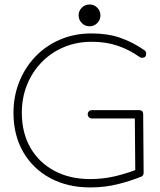

<svg xmlns="http://www.w3.org/2000/svg" viewBox="-20 -817 700 842"><path d="M39.1 -322.8Q39.1 -394 64 -457Q88.9 -520 134.5 -568.1Q180.2 -616.2 243.2 -643.3Q306.2 -670.4 382.3 -670.4Q452.1 -670.4 507.8 -651.1Q563.5 -631.8 613.3 -596.7Q621.1 -591.3 621.1 -581.5Q621.1 -563.5 603 -563.5Q596.7 -563.5 592.3 -566.9Q547.9 -598.6 496.6 -616.2Q445.3 -633.8 382.8 -633.8Q314.9 -633.8 258.5 -609.6Q202.1 -585.4 161.1 -542.5Q120.1 -499.5 97.9 -443.4Q75.7 -387.2 75.7 -322.8Q75.7 -234.4 113.5 -168.9Q151.4 -103.5 219 -67.6Q286.6 -31.7 375 -31.7Q430.2 -31.7 480.5 -43.2Q530.8 -54.7 573.2 -71.3L571.3 -297.4H383.3Q375.5 -297.4 370.1 -302.7Q364.7 -308.1 364.7 -315.9Q364.7 -323.7 370.1 -328.9Q375.5 -334 383.3 -334H589.8Q607.9 -334 607.9 -315.9L609.9 -59.1Q609.9 -46.4 598.6 -42Q550.3 -22.5 494.6 -8.8Q439 4.9 375 4.9Q276.4 4.9 200.4 -35.9Q124.5 -76.7 81.8 -150.4Q39.1 -224.1 39.1 -322.8ZM324.7 -749.5Q324.7 -769.5 338.9 -783.4Q353 -797.4 372.6 -797.4Q392.6 -797.4 406.5 -783.4Q420.4 -769.5 420.4 -749.5Q420.4 -730 406.5 -715.8Q392.6 -701.7 372.6 -701.7Q353 -701.7 338.9 -715.8Q324.7 -730 324.7 -749.5Z"/></svg>

Font: Manjari Thin
Style: Regular
Weight: 100
Designer: Santhosh Thottingal <santhosh.thottingal@gmail.com>
Version: Version 2.000